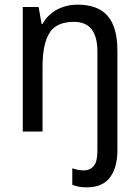

<svg xmlns="http://www.w3.org/2000/svg" viewBox="-20 -566 599 826"><path d="M353 240Q333 240 318 237Q303 234 291 229V158Q303 162 315 164.5Q327 167 342 167Q367 167 383 148.5Q399 130 399 83V-345Q399 -472 298 -472Q223 -472 193 -424.5Q163 -377 163 -279V0H78V-536H146L159 -463H163Q186 -504 226 -525Q266 -546 313 -546Q402 -546 443.5 -497Q485 -448 485 -350V81Q485 155 453 197.5Q421 240 353 240Z"/></svg>

Font: Noto Sans Gurmukhi UI SemiCondensed
Style: Regular
Weight: 400
Width: 4
Designer: Jelle Bosma - Monotype Design Team
Foundry: Monotype Imaging Inc.
Version: Version 2.004; ttfautohint (v1.8.4.7-5d5b)